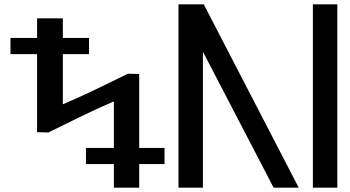

<svg xmlns="http://www.w3.org/2000/svg" viewBox="-20 -880 1604 880"><path d="M150 -706H28V-632H150V-274L202 -273C295 -318 389 -367 488 -409L502 -415V-202H374V-128H502V-20H618V-128H734V-202H618V-541L566 -542C473 -497 381 -450 282 -408L268 -402V-632H388V-706H268V-796H150Z M798 -860V-20H910V-643L1234 -20H1349L914 -860Z M1526 -20V-860H1414V-20Z"/></svg>

Font: Ny Stormning
Style: Gr
Weight: 400
Designer: Robert Jablonski, Mew Too
Foundry: Cannot Into Space Fonts
Version: Version 0.90